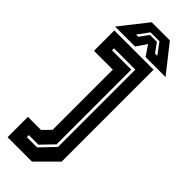

<svg xmlns="http://www.w3.org/2000/svg" viewBox="-294 -720 941 941"><g transform="rotate(45 176.5 -249.0)"><path d="M12.5 200V59H103L143 18.5V-399H12.5V-540H284.5V97L181.5 200ZM79 133H150L221 59V-477H73.5V-463H207V55L145 119H79ZM113.5 -698H239.5L351.5 -556H213L176.5 -610L140 -556H1.5ZM144.5 -659 102 -601H117.5L151.5 -648H199.5L233.5 -601H249L206.5 -659Z"/></g></svg>

Font: Tourney Thin
Style: Bold
Weight: 700
Version: Version 1.015